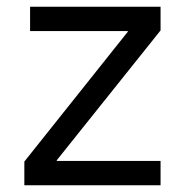

<svg xmlns="http://www.w3.org/2000/svg" viewBox="-20 -548 539 568"><path d="M52 0H455V-72H148V-74L455 -458V-528H69V-456H358V-454L52 -70Z"/></svg>

Font: Be Vietnam
Style: Regular
Weight: 400
Designer: Gabriel Lam
Foundry: TypeRant
Version: Version 4.000